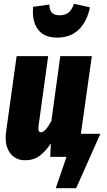

<svg xmlns="http://www.w3.org/2000/svg" viewBox="-20 -830 566 1016"><path d="M154 -768Q154 -785 155 -794L241 -806Q242 -775 255.5 -762Q269 -749 296 -749Q324 -749 342.5 -763.5Q361 -778 371 -810L456 -791Q441 -717 397.5 -674Q354 -631 282 -631Q218 -631 186 -668Q154 -705 154 -768ZM511 -122 383 166H275L332 0H246L249 -71Q221 -29 189.5 -5.5Q158 18 113 18Q66 18 38 -14.5Q10 -47 10 -103Q10 -120 13 -138L68 -533H235L184 -164Q183 -159 183 -150Q183 -130 196 -130Q220 -130 252 -190L299 -533H466L408 -122Z"/></svg>

Font: Fira Sans Extra Condensed ExtraBold
Style: Italic
Weight: 800
Width: 3
Italic angle: -8°
Designer: Carrois Corporate & Edenspiekermann AG
Foundry: Carrois Corporate GbR & Edenspiekermann AG
Version: Version 4.203